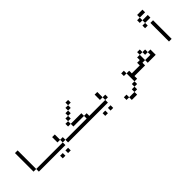

<svg xmlns="http://www.w3.org/2000/svg" viewBox="153 -2003 3195 3195"><g transform="rotate(-45 1750.0 -406.0)"><path d="M500 -187.5V-250H187.5V-187.5ZM187.5 -250V-687.5H125V-250Z M687.5 -62.5V-125H625V-62.5ZM812.5 -62.5V-125H750V-62.5ZM1000 -187.5V-250H875V-187.5ZM812.5 -250H500V-187.5H812.5ZM812.5 -250H875V-312.5H812.5ZM812.5 -312.5Q812.5 -312.5 812.5 -437.5H750Q750 -437.5 750 -312.5Z M1500 -187.5V-250H1437.5V-312.5H1375V-250H1000V-187.5ZM1375 -625V-687.5H1312.5V-625H1250V-562.5H1187.5V-500H1125V-437.5H1062.5V-375H1125V-312.5H1375V-375H1125V-437.5H1187.5V-500H1250V-562.5H1312.5V-625Z M1687.5 -62.5V-125H1625V-62.5ZM1812.5 -62.5V-125H1750V-62.5ZM1875 -250V-312.5H1812.5V-250H1500V-187.5H1812.5V-250ZM1812.5 -312.5Q1812.5 -312.5 1812.5 -437.5H1750Q1750 -437.5 1750 -312.5Z M2500 -187.5V-250H2437.5V-312.5H2375V-125H2312.5V-62.5H2250V0H2125V62.5H2250V0H2312.5V-62.5H2375V-125H2437.5V-187.5ZM2125 0V-62.5H2062.5V0ZM2375 -312.5V-375H2312.5V-312.5Z M2687.5 -250H2750V-187.5H2937.5Q2937.5 -187.5 2937.5 -312.5H2875V-250H2750Q2750 -250 2750 -375H2687.5V-312.5H2625V-250H2500V-187.5H2687.5ZM2875 -312.5V-375H2812.5V-312.5ZM2750 -375H2812.5V-437.5H2750Z M3312.5 -687.5V-750H3187.5V-687.5H3125V-625H3187.5V-687.5ZM3312.5 -812.5V-875H3187.5V-812.5H3125V-750H3187.5V-812.5ZM3250 -625V-187.5H3312.5V-625Z"/></g></svg>

Font: Unifont
Style: Regular
Weight: 500
Version: Version 15.1.04